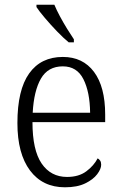

<svg xmlns="http://www.w3.org/2000/svg" viewBox="-20 -786 515 816"><path d="M256 10Q161 10 107.5 -61.5Q54 -133 54 -263Q54 -404 104 -474Q154 -544 247 -544Q332 -544 379.5 -480.5Q427 -417 427 -299V-267H118Q118 -148 157 -91Q196 -34 265 -34Q315 -34 347 -58Q379 -82 395 -113Q401 -110 405.5 -103.5Q410 -97 410 -86Q410 -68 393 -45.5Q376 -23 342 -6.5Q308 10 256 10ZM363 -307Q362 -395 334.5 -449.5Q307 -504 247 -504Q184 -504 154 -452Q124 -400 119 -307ZM272 -606Q250 -624 222.5 -652.5Q195 -681 170.5 -710Q146 -739 135 -756V-766H211Q220 -744 234.5 -717Q249 -690 265 -664Q281 -638 294 -619V-606Z"/></svg>

Font: Noto Serif Ethiopic SemiCondensed Light
Style: Regular
Weight: 300
Width: 4
Designer: Monotype Design Team
Foundry: Monotype Imaging Inc.
Version: Version 2.102; ttfautohint (v1.8.4.7-5d5b)